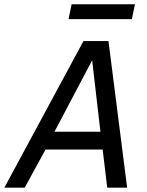

<svg xmlns="http://www.w3.org/2000/svg" viewBox="-43 -865 679 885"><path d="M-22.9 0 341.8 -675.8H457L543 0H451.2L430.2 -175.8H167L70.8 0ZM208 -257.8H419.9L381.8 -586.9ZM272.9 -776.9 287.1 -845.2H579.1L564.9 -776.9Z"/></svg>

Font: Clear Sans
Style: Italic
Weight: 400
Italic angle: -12°
Foundry: Intel Corporation
Version: Version 1.00